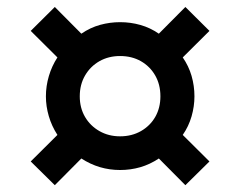

<svg xmlns="http://www.w3.org/2000/svg" viewBox="-20 -586 688 550"><path d="M137 -55.5 68 -123.5 144.5 -199.5Q128 -225 119.8 -253.2Q111.5 -281.5 111.5 -310Q111.5 -339.5 120 -368.2Q128.5 -397 144.5 -421.5L68 -497.5L137 -566L213 -489.5Q238.5 -507 266.8 -514.8Q295 -522.5 324 -522.5Q354 -522.5 382.2 -514.5Q410.5 -506.5 435 -489.5L511 -566L580 -497.5L503.5 -421.5Q520.5 -397 528.8 -368.5Q537 -340 537 -310Q537 -281.5 528.8 -252.8Q520.5 -224 503.5 -199.5L580 -123.5L511 -55.5L435 -132Q409.5 -115 381.8 -107Q354 -99 324 -99Q294 -99 266.2 -107.2Q238.5 -115.5 213 -132ZM324 -195.5Q357.5 -195.5 383.8 -210.5Q410 -225.5 424.8 -251.2Q439.5 -277 439.5 -310Q439.5 -344 424.5 -370Q409.5 -396 383.5 -410.8Q357.5 -425.5 324 -425.5Q291 -425.5 265 -410.8Q239 -396 223.8 -370Q208.5 -344 208.5 -310Q208.5 -277 223.5 -251.2Q238.5 -225.5 264.8 -210.5Q291 -195.5 324 -195.5Z"/></svg>

Font: Geologica Thin Roman Medium
Style: Regular
Weight: 500
Version: Version 1.010;gftools[0.9.28]